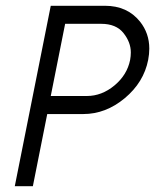

<svg xmlns="http://www.w3.org/2000/svg" viewBox="-20 -645 537 665"><path d="M205.6 -562.5 155.8 -312.5H280.8Q332.5 -312.5 376.5 -349.1Q420.4 -385.7 430.7 -437.5Q433.1 -450.7 433.1 -463.4Q433.1 -498.5 407.7 -530.5Q382.3 -562.5 330.6 -562.5ZM143.6 -250 93.8 0H31.2L155.8 -625H343.3Q420.9 -625 464.8 -570.3Q497.1 -529.8 497.1 -476.6Q497.1 -458 493.2 -437.5Q478 -359.9 412.1 -304.9Q346.2 -250 268.6 -250Z"/></svg>

Font: Juliett
Style: Italic
Weight: 400
Italic angle: -11.25°
Designer: GGBotNet
Foundry: GGBotNet
Version: 0.60